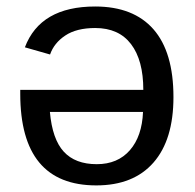

<svg xmlns="http://www.w3.org/2000/svg" viewBox="-20 -558 596 588"><path d="M418.9 -282.7Q418.9 -373.5 381.3 -422.9Q343.8 -472.2 271.5 -472.2Q214.4 -472.2 179.9 -449.2Q145.5 -426.3 133.3 -391.1L56.2 -413.1Q103.5 -538.1 271.5 -538.1Q388.7 -538.1 450 -468.3Q511.2 -398.4 511.2 -260.7Q511.2 -129.9 450 -60.1Q388.7 9.8 274.9 9.8Q42 9.8 42 -271V-282.7ZM132.8 -215.3Q140.1 -131.8 175.3 -93.5Q210.4 -55.2 276.4 -55.2Q340.3 -55.2 377.7 -97.9Q415 -140.6 418 -215.3Z"/></svg>

Font: Liberation Sans
Style: Regular
Weight: 400
Designer: Steve Matteson
Foundry: Ascender Corporation
Version: Version 2.00.1